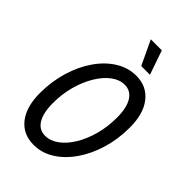

<svg xmlns="http://www.w3.org/2000/svg" viewBox="-268 -1010 1121 1121"><g transform="rotate(45 292.5 -450.0)"><path d="M49 -231Q49 -326 74.5 -411Q100 -496 145 -561Q190 -626 249.5 -663Q309 -700 376 -700Q462 -700 512.5 -636.5Q563 -573 563 -459Q563 -363 537.5 -278.5Q512 -194 467 -129Q422 -64 363 -27Q304 10 237 10Q149 10 99 -53.5Q49 -117 49 -231ZM144 -243Q144 -162 170.5 -118.5Q197 -75 247 -75Q289 -75 329 -104Q369 -133 400.5 -184.5Q432 -236 450.5 -303.5Q469 -371 469 -447Q469 -528 442 -571.5Q415 -615 365 -615Q323 -615 283.5 -585.5Q244 -556 212.5 -504Q181 -452 162.5 -385Q144 -318 144 -243ZM285 -910H376L428 -760H356Z"/></g></svg>

Font: Radio Canada Condensed
Style: Italic
Weight: 400
Width: 3
Italic angle: -12°
Designer: Charles Daoud, Etienne Aubert Bonn, Alexandre Saumier Demers, Jacques Le Bailly
Foundry: Radio-Canada
Version: Version 2.104; ttfautohint (v1.8.4.7-5d5b);gftools[0.9.28.de